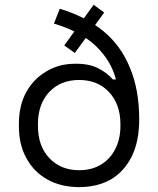

<svg xmlns="http://www.w3.org/2000/svg" viewBox="-20 -764 655 798"><path d="M308.6 13.7Q234.4 13.7 177.7 -17.6Q121.1 -48.8 89.8 -106.4Q58.6 -163.1 58.6 -238.3Q58.6 -242.2 58.6 -250Q58.6 -325.2 88.9 -380.9Q119.1 -435.5 171.9 -466.8Q224.6 -499 292 -499Q347.7 -500 385.7 -481.4Q423.8 -462.9 449.2 -433.6Q453.1 -433.6 461.9 -433.6Q442.4 -510.7 378.9 -572.3Q315.4 -632.8 204.1 -666Q211.9 -686.5 228.5 -727.5Q334 -696.3 408.2 -635.7Q482.4 -575.2 519.5 -483.4Q558.6 -391.6 558.6 -268.6Q558.6 -177.7 528.3 -115.2Q497.1 -51.8 441.4 -18.6Q384.8 13.7 308.6 13.7ZM308.6 -56.6Q360.4 -56.6 398.4 -79.1Q436.5 -101.6 458 -142.6Q480.5 -184.6 480.5 -241.2Q480.5 -243.2 480.5 -248Q480.5 -331.1 432.6 -381.8Q385.7 -431.6 308.6 -431.6Q232.4 -431.6 184.6 -381.8Q137.7 -331.1 137.7 -248Q137.7 -246.1 137.7 -241.2Q137.7 -157.2 184.6 -107.4Q232.4 -56.6 308.6 -56.6ZM291 -543.9Q280.3 -551.8 247.1 -575.2Q277.3 -617.2 369.1 -744.1Q379.9 -736.3 413.1 -711.9Q382.8 -669.9 291 -543.9Z"/></svg>

Font: Kadena Space Grotesk
Style: Regular
Weight: 400
Designer: Florian Karsten
Version: Version 2.000